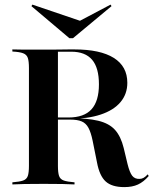

<svg xmlns="http://www.w3.org/2000/svg" viewBox="-20 -780 649 812"><path d="M32.3 0V-8.9Q62.9 -11.3 77.8 -16.5Q92.7 -21.8 97.6 -35.9Q102.4 -50 102.4 -78.2V-492.7Q102.4 -521 97.6 -535.1Q92.7 -549.2 77.8 -554.8Q62.9 -560.5 32.3 -562.1V-571Q46.8 -570.2 77.8 -570.2Q108.9 -570.2 154.8 -570.2Q179.8 -570.2 201.2 -570.2Q222.6 -570.2 239.9 -570.6Q257.3 -571 271 -571Q284.7 -571 294.4 -571Q404 -571 461.3 -535.1Q518.5 -499.2 518.5 -429.8Q518.5 -382.3 489.5 -348Q460.5 -313.7 406 -295.6Q351.6 -277.4 275.8 -277.4H168.5V-283.1H269.4Q335.5 -283.1 366.9 -317.7Q398.4 -352.4 398.4 -423.4Q398.4 -493.5 369.4 -527.4Q340.3 -561.3 281.5 -561.3H225V-78.2Q225 -50 229.8 -35.9Q234.7 -21.8 250 -16.5Q265.3 -11.3 295.2 -8.9V0Q258.1 -2.4 165.3 -2.4Q67.7 -2.4 32.3 0ZM505.6 11.3Q453.2 11.3 427 -12.5Q400.8 -36.3 390.3 -92.7L371.8 -184.7Q364.5 -220.2 354 -239.5Q343.5 -258.9 325.4 -266.5Q307.3 -274.2 276.6 -274.2H178.2V-280.6H269.4Q348.4 -280.6 395.2 -269.4Q441.9 -258.1 466.5 -230.6Q491.1 -203.2 503.2 -154L519.4 -86.3Q528.2 -50.8 539.1 -36.7Q550 -22.6 570.2 -23.4Q579 -23.4 587.1 -27.8Q595.2 -32.3 604.8 -42.7L608.9 -35.5Q587.1 -10.5 563.3 0.4Q539.5 11.3 505.6 11.3ZM447.6 -760.5 451.6 -754 288.7 -618.5H273.4L112.9 -754L116.9 -760.5L335.5 -686.3L305.6 -685.5Z"/></svg>

Font: Playfair 144pt
Style: Bold
Weight: 700
Version: Version 2.001;gftools[0.9.30]